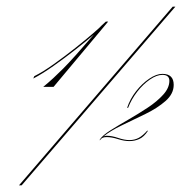

<svg xmlns="http://www.w3.org/2000/svg" viewBox="-20 -422 547 577"><path d="M80 -186 83 -193Q109 -206 142 -229.5Q175 -253 206.5 -278Q238 -303 260 -322Q282 -341 286 -346L298 -357H305L141 -161H110Q127 -175 140.5 -187.5Q154 -200 169.5 -215.5Q185 -231 207 -255.5Q229 -280 262 -318Q240 -299 207.5 -273.5Q175 -248 141 -224Q107 -200 80 -186ZM37 135 499 -402H507L45 135ZM502 -167Q502 -140 477.5 -118.5Q453 -97 417 -79.5Q381 -62 346.5 -45.5Q312 -29 291 -12Q295 -14 301 -14Q316 -14 335 -7.5Q354 -1 369 -1Q384 -1 396.5 -7.5Q409 -14 423 -30L424 -28Q413 -11 399 -4.5Q385 2 369 2Q353 2 334.5 -4Q316 -10 300 -10Q292 -10 287.5 -7.5Q283 -5 280 0V-3Q289 -16 313 -31Q337 -46 366.5 -63Q396 -80 424 -98.5Q452 -117 470.5 -137.5Q489 -158 489 -179Q489 -197 468 -197Q451 -197 430.5 -183Q410 -169 392.5 -146.5Q375 -124 365 -98H362Q371 -125 389 -148Q407 -171 428.5 -185.5Q450 -200 468 -200Q502 -200 502 -167Z"/></svg>

Font: Ballet 72pt
Style: Regular
Weight: 400
Designer: Maximiliano R. Sproviero
Foundry: Omnibus-Type
Version: Version 1.100; ttfautohint (v1.8.3)